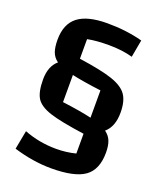

<svg xmlns="http://www.w3.org/2000/svg" viewBox="-137 -705 762 912"><g transform="rotate(20 243.5 -248.5)"><path d="M451 -38Q451 48 400 84.5Q349 121 231 121Q140 121 41 91L59 -4Q136 26 222 26Q272 26 320 14V-86Q198 -103 143.5 -121Q89 -139 70 -169.5Q51 -200 51 -263Q51 -330 90 -363Q68 -379 59.5 -402.5Q51 -426 51 -464Q51 -543 99 -580.5Q147 -618 248 -618Q344 -618 426 -596L410 -508Q357 -523 289 -523Q225 -523 182 -514V-415Q295 -399 351 -380Q407 -361 429 -329.5Q451 -298 451 -240Q451 -169 411 -135Q433 -119 442 -96Q451 -73 451 -38ZM325 -169V-307Q237 -318 177 -331V-194Q270 -182 325 -169Z"/></g></svg>

Font: Changa Medium
Style: Regular
Weight: 500
Designer: Eduardo Rodriguez Tunni
Foundry: Eduardo Rodriguez Tunni
Version: Version 2.002; ttfautohint (v1.5) -l 8 -r 50 -G 150 -x 14 -H